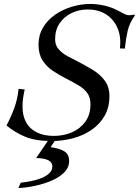

<svg xmlns="http://www.w3.org/2000/svg" viewBox="-20 -705 703 972"><path d="M242 9Q160 9 107 -13Q54 -35 13 -70Q36 -113 52.5 -158.5Q69 -204 74 -255L105 -252Q100 -230 97 -208.5Q94 -187 94 -166Q94 -119 112 -86Q130 -53 166 -35Q202 -17 252 -17Q302 -17 344 -35Q386 -53 412 -89Q438 -125 438 -177Q438 -211 422.5 -233Q407 -255 379 -272Q351 -289 315 -307Q280 -325 247.5 -346.5Q215 -368 195 -400Q175 -432 175 -479Q175 -527 197.5 -565Q220 -603 257.5 -629.5Q295 -656 342 -670.5Q389 -685 437 -685Q473 -685 509.5 -676.5Q546 -668 578 -651Q592 -644 606.5 -636Q621 -628 634 -628Q646 -628 659 -631L663 -627Q635 -588 626 -547.5Q617 -507 612 -459L587 -460Q594 -520 574.5 -564Q555 -608 516.5 -632.5Q478 -657 423 -657Q380 -657 342.5 -639Q305 -621 282 -587.5Q259 -554 259 -506Q259 -476 277 -455.5Q295 -435 323 -420Q351 -405 383 -389Q415 -372 450 -351Q485 -330 509.5 -298Q534 -266 534 -218Q534 -161 509.5 -118.5Q485 -76 443.5 -47.5Q402 -19 349.5 -5Q297 9 242 9ZM73 247 85 220Q111 217 139 211.5Q167 206 191 196Q215 186 230 171.5Q245 157 245 136Q245 117 225 106.5Q205 96 163 95L228 0H263L236 40Q281 46 305.5 61Q330 76 330 110Q330 142 306.5 166.5Q283 191 244.5 208Q206 225 161 235Q116 245 73 247Z"/></svg>

Font: Ibarra Real Nova Medium
Style: Italic
Weight: 500
Italic angle: -22°
Designer: Jose Maria Ribagorda & Octavio Pardo
Foundry: Octavio Pardo
Version: Version 2.000